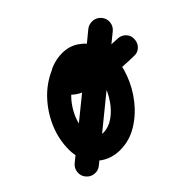

<svg xmlns="http://www.w3.org/2000/svg" viewBox="-148 -427 595 595"><g transform="rotate(-45 149.5 -130.0)"><path d="M109 -283Q123 -290 137.5 -284.5Q152 -279 158 -265Q165 -251 159.5 -236.5Q154 -222 140 -215Q99 -197 73 -156.5Q47 -116 47 -71Q47 -54 57 -43.5Q67 -33 84 -33Q108 -33 129.5 -48Q151 -63 167 -86.5Q183 -110 192 -135.5Q201 -161 201 -183Q201 -196 192 -209.5Q183 -223 169 -223Q162 -223 156 -222Q152 -221 152 -221Q153 -222 154.5 -224.5Q156 -227 155 -226Q155 -226 155 -225Q155 -225 155 -225Q154 -221 154.5 -228Q155 -235 154 -238Q154 -238 153 -238Q161 -233 170 -230Q179 -227 188 -224Q220 -216 254 -212.5Q288 -209 321 -208Q321 -208 321 -208Q321 -208 321 -208Q337 -208 348 -197Q359 -186 358 -171Q358 -155 347 -144Q336 -133 321 -134Q303 -134 270 -136Q237 -138 200.5 -144.5Q164 -151 133.5 -164Q103 -177 88 -198Q73 -219 85 -251Q85 -251 85 -251Q85 -250 85 -250Q94 -278 118.5 -288Q143 -298 169 -298Q200 -298 224 -281.5Q248 -265 262 -238.5Q276 -212 276 -183Q276 -146 261.5 -106.5Q247 -67 220.5 -33.5Q194 0 159 21Q124 42 84 42Q36 42 4 9Q-28 -24 -28 -71Q-28 -116 -10.5 -157.5Q7 -199 37.5 -232Q68 -265 109 -283Q109 -283 109 -283Q109 -283 109 -283ZM280 -294Q292 -303 307.5 -301.5Q323 -300 333 -288Q343 -276 341.5 -260.5Q340 -245 328 -235Q246 -169 165 -103Q84 -37 3 29Q3 29 3 29Q3 29 3 29Q-9 39 -24.5 37.5Q-40 36 -50 24Q-60 12 -58.5 -3.5Q-57 -19 -45 -29Q37 -95 118 -161Q199 -227 280 -294Q280 -294 280 -294Q280 -294 280 -294Z"/></g></svg>

Font: FRB American Cursive Guidelines Extrabold
Style: Bold Italic
Weight: 800
Italic angle: -25°
Version: Version 2.0;Modular Font Editor K font №1